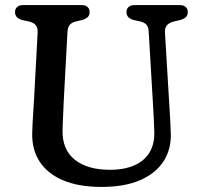

<svg xmlns="http://www.w3.org/2000/svg" viewBox="-20 -720 797 757"><path d="M584.2 -292.2 566.2 -595.8Q565.2 -614.7 556.7 -623.5Q548.1 -632.3 531.2 -635.8L509.2 -640.6Q494.6 -644.4 486.6 -651.8Q478.6 -659.2 478.6 -672Q478.6 -685 486.9 -692.5Q495.2 -700 510.4 -700H688.6Q704.1 -700 712.3 -692.5Q720.4 -685 720.4 -672Q720.4 -659.2 712.4 -652Q704.4 -644.8 689.8 -640.8L667.8 -635.8Q647.9 -631.2 638.6 -620.9Q629.3 -610.7 630.4 -591.8L648.4 -292.6Q650 -267.8 651.3 -244Q652.5 -220.2 653.4 -194.4Q655.5 -132.5 625.3 -84.9Q595 -37.2 533.6 -10.1Q472.1 17 380.4 17Q291.3 17 229.8 -8.6Q168.3 -34.3 136.9 -81.9Q105.5 -129.4 107 -195.2Q107.3 -210.5 108.5 -234.6Q109.8 -258.7 111.4 -283.1Q113 -307.4 114 -324.2L128.4 -591.8Q129.4 -611 120.3 -621.4Q111.3 -631.9 91.9 -635.8L69.9 -640.4Q39.3 -647.8 39.3 -672Q39.3 -685 47.6 -692.5Q55.9 -700 71.1 -700H301.5Q317 -700 325.2 -692.5Q333.3 -685 333.3 -672Q333.3 -659.2 325.3 -652Q317.3 -644.8 302.7 -640.8L280.7 -635.8Q263.4 -632 255.2 -622.1Q247 -612.3 246 -594L231.4 -323.2Q229.6 -288.5 228.6 -260.5Q227.5 -232.5 226.6 -208.8Q224.5 -130.6 274.6 -90.6Q324.6 -50.6 413 -50.6Q470.8 -50.6 510.6 -68.5Q550.3 -86.3 570.2 -120.1Q590 -153.8 588.2 -201.2Q587.3 -233.7 586.3 -253.9Q585.2 -274 584.2 -292.2Z"/></svg>

Font: Fraunces SuperSoft
Style: Regular
Weight: 900
Version: Version 1.000;[b76b70a41]